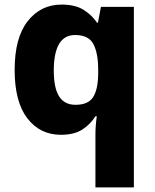

<svg xmlns="http://www.w3.org/2000/svg" viewBox="-20 -579 678 839"><path d="M397 11Q397 -30 403 -71H397Q376 -37 340.5 -13.5Q305 10 246 10Q155 10 99.5 -62Q44 -134 44 -274Q44 -414 101 -486.5Q158 -559 249 -559Q308 -559 344.5 -536.5Q381 -514 404 -480H408L421 -549H565V240H397ZM310 -121Q365 -121 386.5 -154Q408 -187 409 -254V-275Q409 -347 388 -386.5Q367 -426 308 -426Q261 -426 238 -386.5Q215 -347 215 -271Q215 -194 238.5 -157.5Q262 -121 310 -121Z"/></svg>

Font: Noto Sans Myanmar ExtraBold
Style: Regular
Weight: 800
Designer: Monotype Design Team
Foundry: Monotype Imaging Inc.
Version: Version 2.107; ttfautohint (v1.8.4.7-5d5b)